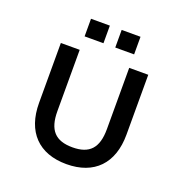

<svg xmlns="http://www.w3.org/2000/svg" viewBox="-120 -756 831 871"><g transform="rotate(20 295.0 -320.0)"><path d="M412 -649H321V-564H412V-649ZM264 -649H173V-564H264V-649ZM412 -499V-203C412 -112 375 -72 293 -72C210 -72 173 -112 173 -203V-499H82V-210C82 -71 159 9 293 9C427 9 504 -71 504 -210V-499H412Z"/></g></svg>

Font: Maven Pro
Style: Medium
Weight: 500
Designer: Joe Prince
Foundry: Joe Prince
Version: Version 1.003